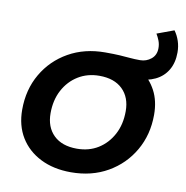

<svg xmlns="http://www.w3.org/2000/svg" viewBox="-79 -765 822 847"><g transform="rotate(10 332.5 -341.0)"><path d="M293 7Q215 7 156.5 -22.5Q98 -52 66 -104.5Q34 -157 34 -228Q34 -318 75 -388.5Q116 -459 187.5 -499.5Q259 -540 351 -540Q390 -540 415.5 -538.5Q441 -537 462 -535Q483 -533 508 -533Q536 -533 557.5 -550.5Q579 -568 579 -599Q579 -617 573 -632.5Q567 -648 559 -661L635 -689Q649 -670 657 -646Q665 -622 665 -595Q665 -549 645.5 -516Q626 -483 590.5 -466Q555 -449 509 -449Q488 -449 471.5 -450.5Q455 -452 435 -454L521 -488Q563 -459 587 -413.5Q611 -368 611 -306Q611 -217 570 -146Q529 -75 457.5 -34Q386 7 293 7ZM301 -100Q355 -100 396 -125.5Q437 -151 461 -196Q485 -241 485 -300Q485 -362 448 -398Q411 -434 344 -434Q291 -434 249.5 -408.5Q208 -383 184 -338Q160 -293 160 -234Q160 -172 197 -136Q234 -100 301 -100Z"/></g></svg>

Font: MOST Montserrat SemiBold
Style: Italic
Weight: 600
Italic angle: -11.3°
Designer: Julieta Ulanovsky
Foundry: Julieta Ulanovsky
Version: Version 8.000;March 11, 2024;FontCreator 15.0.0.2926 64-bit